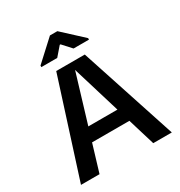

<svg xmlns="http://www.w3.org/2000/svg" viewBox="-173 -855 912 974"><g transform="rotate(-30 283.0 -367.5)"><path d="M18.7 0 198.7 -563H366L550.7 0H442L284.3 -520L127.3 0ZM140.3 -158.7 140.7 -238.3H425.7L426.7 -158.7ZM143.3 -618V-626.7L261.3 -735.3H304.7L422.3 -626.7V-618H332L285.3 -669.3H280.7L236.3 -618Z"/></g></svg>

Font: Darker Grotesque Light
Style: Regular
Weight: 300
Designer: Gabriel Lam
Foundry: TypeRant
Version: Version 1.000;gftools[0.9.28]